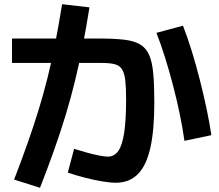

<svg xmlns="http://www.w3.org/2000/svg" viewBox="-20 -841 1040 912"><path d="M530 27Q504 27 465 20.5Q426 14 383.5 3Q341 -8 302 -21L332 -134Q364 -124 395 -115.5Q426 -107 452 -102Q478 -97 492 -97Q523 -97 542 -124Q561 -151 570 -211.5Q579 -272 579 -370Q579 -426 575 -460Q571 -494 559.5 -512Q548 -530 525 -536Q502 -542 463 -542H37V-658H450Q522 -658 569.5 -652.5Q617 -647 645.5 -630Q674 -613 688.5 -580Q703 -547 708 -491.5Q713 -436 713 -354Q713 -222 694 -138Q675 -54 634.5 -13.5Q594 27 530 27ZM47 12Q84 -84 112.5 -165Q141 -246 163.5 -319.5Q186 -393 205 -468.5Q224 -544 241 -630Q258 -716 275 -821L405 -806Q389 -706 372 -619.5Q355 -533 335.5 -453.5Q316 -374 292 -295Q268 -216 238 -131Q208 -46 170 51ZM856 -172Q848 -231 834 -298.5Q820 -366 802 -435Q784 -504 764 -568Q744 -632 723 -685L849 -719Q871 -663 891 -598Q911 -533 928.5 -464.5Q946 -396 960.5 -328Q975 -260 984 -199Z"/></svg>

Font: M PLUS 1 Thin
Style: Bold
Weight: 700
Version: Version 1.001